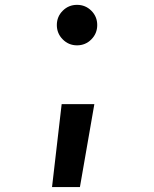

<svg xmlns="http://www.w3.org/2000/svg" viewBox="-20 -547 626 780"><path d="M191.4 212.9 230.5 -124H363.3L304.7 212.9ZM293 -362.8Q258.8 -362.8 234.9 -387Q210.9 -411.1 210.9 -445.3Q210.9 -479.5 234.9 -503.4Q258.8 -527.3 293 -527.3Q327.1 -527.3 351.1 -503.4Q375 -479.5 375 -445.3Q375 -411.1 351.1 -387Q327.1 -362.8 293 -362.8Z"/></svg>

Font: Cascadia Mono NF SemiBold
Style: Regular
Weight: 600
Monospace: yes
Designer: Aaron Bell
Foundry: Saja Typeworks
Version: Version 2404.023; ttfautohint (v1.8.4)